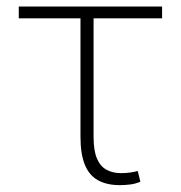

<svg xmlns="http://www.w3.org/2000/svg" viewBox="-20 -548 545 579"><path d="M468.8 -528.3V-492.7H36.6V-528.3ZM222.7 -528.3H262.2V-135.3Q262.2 -92.8 272.7 -69.1Q283.2 -45.4 302 -35.6Q320.8 -25.9 344.7 -25.9Q359.9 -25.9 371.6 -27.6Q383.3 -29.3 395.5 -32.2L403.3 0Q388.7 6.3 372.8 8.3Q356.9 10.3 341.3 10.3Q302.2 10.3 275.6 -4.4Q249 -19 235.8 -51.3Q222.7 -83.5 222.7 -136.2Z"/></svg>

Font: Roboto ExtraLight
Style: Regular
Weight: 250
Designer: Christian Robertson
Foundry: Google
Version: Version 3.009; 2024